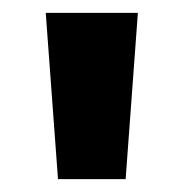

<svg xmlns="http://www.w3.org/2000/svg" viewBox="-20 -734 284 298"><path d="M51 -714 70 -456H175L194 -714Z"/></svg>

Font: Noto Sans Thai Looped Condensed
Style: Bold
Weight: 700
Width: 3
Designer: Sasikarn Vongin, Ben Mitchell
Foundry: The Fontpad Ltd
Version: Version 1.001